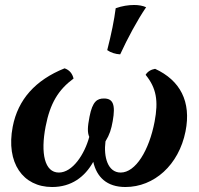

<svg xmlns="http://www.w3.org/2000/svg" viewBox="-20 -741 798 770"><path d="M566 -712C553 -718 536 -721 518 -721C495 -721 469 -717 444 -708C438 -661 427 -606 410 -540C424 -530 443 -524 462 -523C492 -588 530 -659 566 -712ZM602 -465C585 -462 572 -454 564 -441C607 -388 616 -337 600 -253C578 -138 524 -49 464 -49C412 -49 395 -112 403 -174C420 -202 426 -222 432 -255C444 -322 433 -346 397 -346C370 -346 351 -335 339 -273C331 -232 330 -210 338 -192C319 -122 271 -49 216 -49C159 -49 142 -126 163 -234C181 -327 214 -381 275 -426C270 -446 259 -460 239 -467C122 -420 52 -342 31 -233C3 -88 72 9 189 9C266 9 320 -31 354 -92C368 -31 408 9 483 9C598 9 697 -79 724 -214C748 -334 702 -419 602 -465Z"/></svg>

Font: Vollkorn Semibold
Style: Italic
Weight: 600
Italic angle: -11°
Designer: Friedrich Althausen
Foundry: Friedrich Althausen
Version: Version 4.015;PS 004.015;hotconv 1.0.88;makeotf.lib2.5.64775